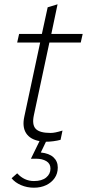

<svg xmlns="http://www.w3.org/2000/svg" viewBox="-20 -650 405 894"><path d="M138 224Q106 224 78 212Q50 200 34 180L60 157Q93 193 138 193Q175 193 195 176.5Q215 160 215 135Q215 112 196 100.5Q177 89 148 89H124L164 7Q120 -1 101.5 -30Q83 -59 93 -106L167 -452H60L69 -492H175L202 -616L248 -630L219 -492H365L356 -452H210L138 -115Q128 -70 146 -50.5Q164 -31 215 -31Q226 -31 238.5 -33.5Q251 -36 271 -42L262 1Q248 5 229 7.5Q210 10 194 10L170 60Q209 64 229 82.5Q249 101 249 130Q249 158 234.5 179Q220 200 195 212Q170 224 138 224Z"/></svg>

Font: Red Hat Display VF
Style: Italic
Weight: 300
Italic angle: -12°
Designer: Pentagram, MCKL
Foundry: Pentagram, MCKL
Version: Version 1.023